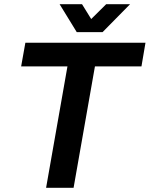

<svg xmlns="http://www.w3.org/2000/svg" viewBox="-20 -888 708 908"><path d="M198 0 299 -574H80L100 -686H668L649 -574H429L328 0ZM595 -868 465 -736H343L262 -868H368L433 -763L377 -764L482 -868Z"/></svg>

Font: Archivo SemiBold SemiBold
Style: Italic
Weight: 600
Italic angle: -10°
Version: Version 2.001